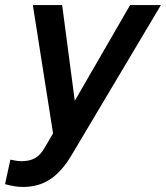

<svg xmlns="http://www.w3.org/2000/svg" viewBox="-67 -521 657 760"><path d="M24 219Q8 219 -8.5 216.5Q-25 214 -47 208L-26 111Q1 117 18 117Q50 117 71.5 105Q93 93 109 65L143 7L63 -501H179L229 -122L448 -501H570L214 97Q175 161 129.5 190Q84 219 24 219Z"/></svg>

Font: Red Hat Text Medium
Style: Italic
Weight: 500
Italic angle: -12°
Designer: Pentagram, MCKL
Foundry: Pentagram, MCKL
Version: Version 1.023; ttfautohint (v1.8.3)